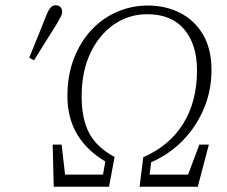

<svg xmlns="http://www.w3.org/2000/svg" viewBox="-20 -709 861 729"><path d="M184 0 180 -160H214L227 -46H371L380 -96Q310 -137 273 -199Q236 -261 236 -344Q236 -423 260.5 -486.5Q285 -550 327 -595Q369 -640 424.5 -664Q480 -688 541 -688Q609 -688 664 -660Q719 -632 751 -577.5Q783 -523 783 -443Q783 -366 754.5 -297.5Q726 -229 674.5 -176Q623 -123 554 -93L548 -46H694L737 -160H773L731 0H510L524 -112Q624 -156 676 -240Q728 -324 728 -442Q728 -540 679.5 -597.5Q631 -655 539 -655Q469 -655 412.5 -616Q356 -577 323 -507Q290 -437 290 -342Q290 -257 319 -203Q348 -149 415 -113L394 0ZM91 -490Q108 -531 124 -571Q140 -611 156 -651Q164 -671 172 -680Q180 -689 191 -689Q203 -689 209.5 -682Q216 -675 216 -665Q216 -656 211.5 -647Q207 -638 196 -619Q174 -584 152.5 -549.5Q131 -515 109 -480Z"/></svg>

Font: Source Serif Pro Light
Style: Italic
Weight: 300
Italic angle: -12°
Designer: Frank Grießhammer
Foundry: Adobe Systems Incorporated
Version: Version 3.001;hotconv 1.0.111;makeotfexe 2.5.65597